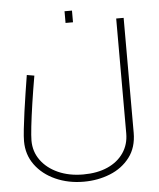

<svg xmlns="http://www.w3.org/2000/svg" viewBox="-55 -603 746 899"><g transform="rotate(-5 317.5 -153.5)"><path d="M303 248Q230 248 170 221Q110 194 75 146Q40 98 40 35Q40 14 44 -22.5Q48 -59 54 -102.5Q60 -146 67 -191Q74 -236 80 -273L115 -267Q103 -198 94 -137Q85 -76 80 -31Q75 14 75 35Q75 87 104.5 127.5Q134 168 185.5 191Q237 214 303 214Q369 214 417.5 192.5Q466 171 493 131.5Q520 92 520 40V-500H555V40Q555 109 519.5 155.5Q484 202 426.5 225Q369 248 303 248ZM282 -500V-555H317V-500Z"/></g></svg>

Font: Cairo Play ExtraLight
Style: Regular
Weight: 250
Version: Version 3.119